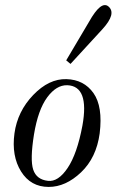

<svg xmlns="http://www.w3.org/2000/svg" viewBox="-20 -728 460 757"><path d="M373 -202Q360 -106 299.5 -48.5Q239 9 172 9Q101 9 63 -52Q25 -113 37 -202Q49 -289 111 -353.5Q173 -418 242 -416Q311 -414 348.5 -361Q386 -308 373 -202ZM305 -233Q333 -389 245 -392Q202 -393 166 -344Q130 -295 114 -198Q98 -98 111 -59Q124 -20 169 -15Q209 -10 246.5 -65.5Q284 -121 305 -233ZM407 -703Q441 -675 383 -612L258 -476L241 -490L331 -642Q378 -726 407 -703Z"/></svg>

Font: GFS BodoniClassic
Style: Regular
Weight: 400
Designer: George D. Matthiopoulos
Foundry: George D. Matthiopoulos
Version: Macromedia Fontographer 4.1.5 140901